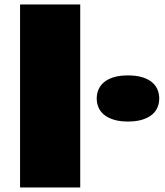

<svg xmlns="http://www.w3.org/2000/svg" viewBox="-20 -826 727 846"><path d="M68.4 -806.2H333.5V0H68.4ZM406.2 -392.1Q406.2 -413.1 414.1 -431.6Q421.9 -450.2 438.7 -464.1Q455.6 -478 481.4 -485.8Q507.3 -493.7 543.9 -493.7Q580.6 -493.7 606.4 -485.8Q632.3 -478 649.2 -464.1Q666 -450.2 673.8 -431.6Q681.6 -413.1 681.6 -392.1Q681.6 -371.1 673.8 -352.5Q666 -334 649.2 -320.3Q632.3 -306.6 606.4 -298.6Q580.6 -290.5 543.9 -290.5Q507.3 -290.5 481.4 -298.6Q455.6 -306.6 438.7 -320.3Q421.9 -334 414.1 -352.5Q406.2 -371.1 406.2 -392.1Z"/></svg>

Font: Poller One
Style: Regular
Weight: 400
Designer: Yvonne Schttler
Foundry: Yvonne Schttler
Version: Version 1.002